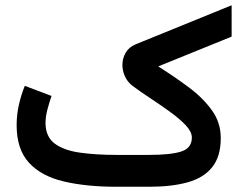

<svg xmlns="http://www.w3.org/2000/svg" viewBox="-20 -713 931 733"><path d="M548.8 0H425.3Q309.1 0 223.4 -20.3Q137.7 -40.5 90.6 -91.8Q43.5 -143.1 43.5 -235.4Q43.5 -275.4 52.2 -313.5Q61 -351.6 74.7 -385.3L176.8 -346.7Q168.9 -324.2 161.4 -296.4Q153.8 -268.6 153.8 -242.7Q154.3 -190.9 188.7 -165Q223.1 -139.2 284.2 -130.4Q345.2 -121.6 425.3 -121.6H548.3Q632.8 -121.6 672.6 -134.8Q712.4 -147.9 712.4 -188Q712.4 -210 689 -234.9Q665.5 -259.8 629.4 -285.9Q593.3 -312 554.7 -337.4Q516.1 -362.8 485.4 -385.7Q466.8 -399.9 457 -421.4Q447.3 -442.9 447.3 -465.3Q447.3 -489.7 459.5 -511.2Q471.7 -532.7 497.1 -543.5L864.3 -692.9V-573.2L584 -459.5Q646 -420.4 700.4 -379.9Q754.9 -339.4 788.8 -292.2Q822.8 -245.1 822.8 -186Q822.8 -115.7 790.3 -75Q757.8 -34.2 696.8 -17.1Q635.7 0 548.8 0Z"/></svg>

Font: Vazirmatn FD NL SemiBold
Style: Regular
Weight: 600
Designer: Saber Rastikerdar
Foundry: Saber Rastikerdar
Version: Version 33.003